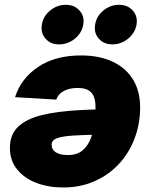

<svg xmlns="http://www.w3.org/2000/svg" viewBox="-20 -788 639 815"><path d="M323.7 -552.7Q403.3 -552.7 460.4 -525.1Q517.6 -497.6 547.4 -445.8Q577.1 -394 574.7 -320.3Q572.8 -254.4 549.3 -195.1Q525.9 -135.7 483.2 -90.3Q440.4 -44.9 380.9 -18.6Q321.3 7.8 247.6 7.8Q185.5 7.8 134.3 -11.7Q83 -31.2 52.5 -69.1Q22 -106.9 22 -160.6Q22 -216.8 56.9 -250Q91.8 -283.2 157 -299.3Q222.2 -315.4 313.2 -320.3Q404.3 -325.2 517.1 -325.2L499 -216.8Q401.9 -216.8 342.5 -215.1Q283.2 -213.4 252.2 -208.5Q221.2 -203.6 210.2 -195.3Q199.2 -187 199.2 -173.3Q199.2 -152.8 217 -141.4Q234.9 -129.9 268.1 -129.9Q309.1 -129.9 332.5 -151.4Q356 -172.9 366.9 -204.6Q377.9 -236.3 381.1 -269.3Q384.3 -302.2 385.3 -325.7Q386.2 -352.1 380.4 -372.1Q374.5 -392.1 357.9 -403.3Q341.3 -414.6 308.6 -414.6Q274.4 -414.6 250.5 -401.6Q226.6 -388.7 218.8 -365.2L43.9 -375.5Q68.8 -454.6 141.6 -503.7Q214.4 -552.7 323.7 -552.7ZM457.5 -599.6Q420.4 -599.6 399.2 -624Q377.9 -648.4 383.8 -683.6Q389.2 -718.8 418.7 -743.2Q448.2 -767.6 485.4 -767.6Q522 -767.6 543.7 -743.2Q565.4 -718.8 559.6 -683.6Q553.7 -648.4 523.9 -624Q494.1 -599.6 457.5 -599.6ZM231 -599.6Q194.3 -599.6 173.1 -624Q151.9 -648.4 157.7 -683.6Q163.1 -718.8 192.6 -743.2Q222.2 -767.6 259.3 -767.6Q295.9 -767.6 317.6 -743.2Q339.4 -718.8 333.5 -683.6Q327.6 -648.4 297.9 -624Q268.1 -599.6 231 -599.6Z"/></svg>

Font: Inter 17pt Black
Style: Italic
Weight: 900
Italic angle: -9.3988°
Version: Version 4.001;git-66647c0bb